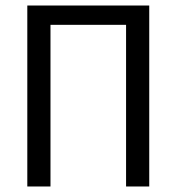

<svg xmlns="http://www.w3.org/2000/svg" viewBox="-20 -676 640 696"><path d="M79 0V-656H521V0H437V-586H163V0Z"/></svg>

Font: Source Code Pro
Style: Regular
Weight: 400
Monospace: yes
Designer: Paul D. Hunt, Teo Tuominen
Foundry: Adobe Systems Incorporated
Version: Version 1.018;hotconv 1.0.116;makeotfexe 2.5.65601